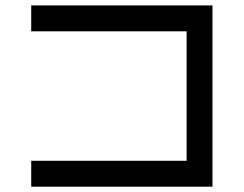

<svg xmlns="http://www.w3.org/2000/svg" viewBox="-20 -704 919 724"><path d="M97.7 0V-97.7H683.6V-585.9H97.7V-683.6H781.2V0Z"/></svg>

Font: BabelStone Club Penguin
Style: Regular
Weight: 400
Designer: Andrew West
Foundry: BabelStone
Version: Version 1.02 November 6, 2013